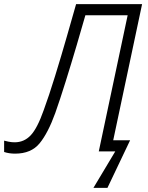

<svg xmlns="http://www.w3.org/2000/svg" viewBox="-59 -734 716 931"><path d="M394 177H462L572 -54H490L630 -714H310Q292 -651 265 -556.5Q238 -462 208 -365Q178 -268 153 -200Q122 -112 90 -78Q58 -44 12 -44Q-3 -44 -17.5 -47Q-32 -50 -39 -52V3Q-15 11 14 11Q92 11 133 -39Q174 -89 209 -186Q232 -251 259.5 -339Q287 -427 312.5 -513.5Q338 -600 355 -660H560L420 0H500Z"/></svg>

Font: Noto Sans UI Light
Style: Italic
Weight: 300
Italic angle: -12°
Designer: Monotype Design Team
Foundry: Monotype Imaging Inc.
Version: Version 1.901